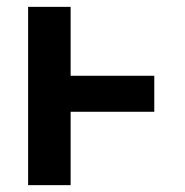

<svg xmlns="http://www.w3.org/2000/svg" viewBox="-20 -540 540 560"><path d="M62 0V-520H186V-319H430V-214H186V0Z"/></svg>

Font: Iosevka Curly Slab Extrabold
Style: Regular
Weight: 800
Monospace: yes
Designer: Belleve Invis
Foundry: Belleve Invis
Version: Version 22.1.2; ttfautohint (v1.8.4)